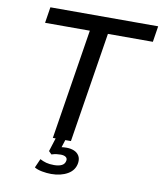

<svg xmlns="http://www.w3.org/2000/svg" viewBox="-96 -782 893 1056"><g transform="rotate(10 350.5 -254.0)"><path d="M237 0 335 -616H85L99 -705H701L687 -616H436L338 0ZM262 197Q237 197 210.5 192Q184 187 168 177L190 127Q207 136 225 141Q243 146 269 146Q296 146 312.5 137.5Q329 129 332 110Q334 97 324 90Q314 83 295 83Q286 83 273 84.5Q260 86 245 91L229 75L259 -20H313L288 58L265 47Q277 44 292 42Q307 40 321 40Q344 40 362.5 47.5Q381 55 391 71Q401 87 398 111Q392 153 354 175Q316 197 262 197Z"/></g></svg>

Font: Nunito Sans 7pt Medium
Style: Italic
Weight: 500
Italic angle: -9°
Designer: Vernon Adams
Foundry: Vernon Adams
Version: Version 3.101;gftools[0.9.27]